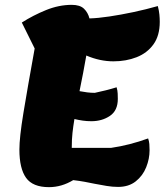

<svg xmlns="http://www.w3.org/2000/svg" viewBox="-20 -746 679 792"><path d="M182 26Q115 26 87.5 -12.5Q60 -51 60 -129Q60 -179 76.5 -279.5Q93 -380 123 -546L70 -653Q117 -683 170 -704.5Q223 -726 276 -726Q310 -726 326.5 -710Q343 -694 349 -670Q384 -671 431 -678Q478 -685 530 -696Q582 -707 631 -721Q636 -702 637.5 -686Q639 -670 639 -656Q639 -599 613 -563Q587 -527 543.5 -510Q500 -493 448 -493Q392 -493 336 -517Q330 -483 323 -445.5Q316 -408 308 -370Q324 -367 339.5 -365Q355 -363 371 -363Q391 -367 416.5 -373.5Q442 -380 461 -386Q465 -373 465.5 -359.5Q466 -346 466 -338Q466 -290 433.5 -268Q401 -246 357 -246Q338 -246 321 -248.5Q304 -251 287 -255Q282 -225 279 -198Q276 -171 276 -136H438Q514 -147 591 -175Q595 -164 596 -152Q597 -140 597 -126Q597 -91 583 -56Q569 -21 540 2Q511 25 467 25Q444 25 420 21Q396 17 370 12Q351 8 329.5 4Q308 0 282 -3Q234 26 182 26Z"/></svg>

Font: Lemon
Style: Regular
Weight: 400
Designer: Eduardo Rodriguez Tunni
Foundry: Eduardo Rodriguez Tunni
Version: Version 1.003; ttfautohint (v1.8.4.7-5d5b);gftools[0.9.24]